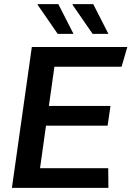

<svg xmlns="http://www.w3.org/2000/svg" viewBox="-20 -915 640 935"><path d="M38 0 135 -686H600L572 -590H245L218 -399H518L504 -303H204L175 -96H507L508 0ZM431 -750 333 -892 335 -895H434L508 -750ZM261 -750 163 -892 164 -895H264L338 -750Z"/></svg>

Font: Chivo Medium Medium
Style: Italic
Weight: 500
Italic angle: -8.05°
Version: Version 2.002